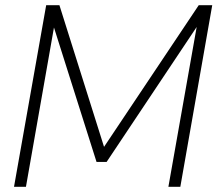

<svg xmlns="http://www.w3.org/2000/svg" viewBox="-20 -720 839 740"><path d="M34 0 158 -700H209L381 -154L746 -700H798L675 0H629L738 -616L391 -96H352L188 -614L80 0Z"/></svg>

Font: DM Sans 12pt ExtraLight
Style: Italic
Weight: 250
Italic angle: -10°
Version: Version 4.004;gftools[0.9.30]